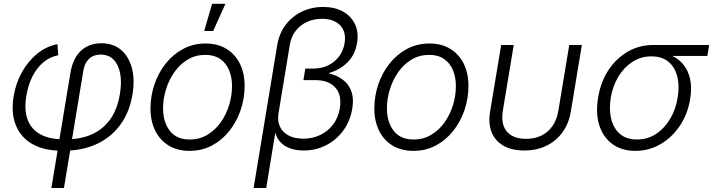

<svg xmlns="http://www.w3.org/2000/svg" viewBox="-20 -773 3706 998"><path d="M247.1 204.1 346.2 -395.5Q354.5 -445.3 376.2 -479.5Q397.9 -513.7 431.4 -531Q464.8 -548.3 506.8 -548.3Q567.4 -548.3 608.2 -514.4Q648.9 -480.5 665.3 -420.2Q681.6 -359.9 668.5 -281.2Q652.8 -188 604.2 -122.8Q555.7 -57.6 481.2 -23.7Q406.7 10.3 314 10.3H299.3Q209 10.3 148.4 -24.2Q87.9 -58.6 62.3 -122.1Q36.6 -185.5 50.8 -272.5Q62 -340.3 93.8 -397.5Q125.5 -454.6 172.9 -493.4Q220.2 -532.2 278.8 -543.5L282.7 -485.8Q240.2 -478 206.1 -449.7Q171.9 -421.4 149.2 -377Q126.5 -332.5 117.2 -276.4Q104.5 -201.2 123.8 -150.6Q143.1 -100.1 190.4 -74.5Q237.8 -48.8 309.6 -48.8H324.2Q399.9 -48.8 458 -75Q516.1 -101.1 553.2 -153.1Q590.3 -205.1 603 -283.2Q613.3 -343.8 604.7 -390.1Q596.2 -436.5 570.6 -462.9Q544.9 -489.3 502.9 -489.3Q479.5 -489.3 460.9 -480Q442.4 -470.7 430.2 -451.9Q418 -433.1 413.1 -404.8L312.5 204.1Z M964.8 11.2Q902.3 11.2 856.9 -16.4Q811.5 -43.9 786.9 -93.8Q762.2 -143.6 762.2 -209.5Q762.2 -272.9 782.5 -333.3Q802.7 -393.6 840.6 -441.7Q878.4 -489.7 931.2 -518.3Q983.9 -546.9 1048.8 -546.9Q1111.3 -546.9 1156.7 -519.3Q1202.1 -491.7 1226.8 -442.1Q1251.5 -392.6 1251.5 -326.2Q1251.5 -262.2 1231.2 -201.9Q1210.9 -141.6 1172.9 -93.3Q1134.8 -44.9 1082 -16.8Q1029.3 11.2 964.8 11.2ZM966.3 -47.9Q1017.6 -47.9 1058.3 -72.5Q1099.1 -97.2 1127.7 -137.7Q1156.2 -178.2 1171.1 -227.3Q1186 -276.4 1186 -325.2Q1186 -372.6 1170.4 -409.2Q1154.8 -445.8 1124 -466.8Q1093.3 -487.8 1047.4 -487.8Q996.6 -487.8 956.1 -463.6Q915.5 -439.5 887 -398.9Q858.4 -358.4 843 -309.1Q827.6 -259.8 827.6 -209.5Q827.6 -139.2 862.5 -93.5Q897.5 -47.9 966.3 -47.9ZM1041.5 -611.8 1082.5 -753.4H1151.9L1087.9 -611.8Z M1298.3 204.1 1421.4 -541Q1431.2 -598.6 1464.1 -642.8Q1497.1 -687 1547.6 -711.9Q1598.1 -736.8 1660.2 -736.8Q1719.7 -736.8 1762.5 -713.1Q1805.2 -689.5 1825.2 -647.2Q1845.2 -605 1835.9 -549.8Q1827.6 -499 1799.3 -463.6Q1771 -428.2 1728.3 -408Q1685.5 -387.7 1634.3 -381.8L1637.2 -400.4Q1677.7 -397 1712.6 -384.8Q1747.6 -372.6 1772.5 -349.9Q1797.4 -327.1 1808.3 -292.2Q1819.3 -257.3 1811 -208.5Q1800.8 -145 1765.4 -95.9Q1730 -46.9 1676.3 -18.8Q1622.6 9.3 1557.6 9.3Q1517.1 9.3 1484.4 -3.2Q1451.7 -15.6 1431.4 -41.5Q1411.1 -67.4 1406.2 -108.4L1416 -114.3L1363.8 204.1ZM1556.6 -52.2Q1605.5 -52.2 1645.5 -71.8Q1685.5 -91.3 1711.9 -126.5Q1738.3 -161.6 1746.1 -209Q1757.8 -279.8 1722.9 -318.1Q1688 -356.4 1620.1 -356.4H1557.1L1566.9 -416.5H1608.4Q1650.9 -416.5 1685.1 -432.9Q1719.2 -449.2 1741.9 -479Q1764.6 -508.8 1771 -548.3Q1780.8 -606 1748.8 -640.6Q1716.8 -675.3 1653.8 -675.3Q1610.4 -675.3 1575 -658.7Q1539.6 -642.1 1516.6 -612.3Q1493.7 -582.5 1486.8 -542L1427.2 -181.6Q1421.4 -145 1434.6 -115.7Q1447.8 -86.4 1479 -69.3Q1510.3 -52.2 1556.6 -52.2Z M2128.4 11.2Q2065.9 11.2 2020.5 -16.4Q1975.1 -43.9 1950.4 -93.8Q1925.8 -143.6 1925.8 -209.5Q1925.8 -272.9 1946 -333.3Q1966.3 -393.6 2004.2 -441.7Q2042 -489.7 2094.7 -518.3Q2147.5 -546.9 2212.4 -546.9Q2274.9 -546.9 2320.3 -519.3Q2365.7 -491.7 2390.4 -442.1Q2415 -392.6 2415 -326.2Q2415 -262.2 2394.8 -201.9Q2374.5 -141.6 2336.4 -93.3Q2298.3 -44.9 2245.6 -16.8Q2192.9 11.2 2128.4 11.2ZM2129.9 -47.9Q2181.2 -47.9 2221.9 -72.5Q2262.7 -97.2 2291.3 -137.7Q2319.8 -178.2 2334.7 -227.3Q2349.6 -276.4 2349.6 -325.2Q2349.6 -372.6 2334 -409.2Q2318.4 -445.8 2287.6 -466.8Q2256.8 -487.8 2210.9 -487.8Q2160.2 -487.8 2119.6 -463.6Q2079.1 -439.5 2050.5 -398.9Q2022 -358.4 2006.6 -309.1Q1991.2 -259.8 1991.2 -209.5Q1991.2 -139.2 2026.1 -93.5Q2061 -47.9 2129.9 -47.9Z M2705.1 9.3Q2641.1 9.3 2597.7 -15.1Q2554.2 -39.6 2535.6 -85.2Q2517.1 -130.9 2527.8 -194.8L2585 -539.1H2650.4L2593.8 -197.8Q2585.9 -150.4 2598.1 -117.7Q2610.4 -85 2639.9 -68.1Q2669.4 -51.3 2713.9 -51.3Q2758.8 -51.3 2793.7 -68.1Q2828.6 -85 2851.6 -117.7Q2874.5 -150.4 2882.3 -197.8L2939 -539.1H3004.4L2947.3 -194.8Q2937 -131.3 2904.1 -85.7Q2871.1 -40 2820.3 -15.4Q2769.5 9.3 2705.1 9.3Z M3282.7 11.2Q3211.9 11.2 3163.6 -23.9Q3115.2 -59.1 3095.2 -121.6Q3075.2 -184.1 3088.9 -265.6Q3102.1 -347.2 3142.8 -408.7Q3183.6 -470.2 3243.4 -504.6Q3303.2 -539.1 3374 -539.1H3666L3656.7 -482.4H3432.1L3366.2 -480Q3311 -480 3267.1 -451.4Q3223.1 -422.9 3194.1 -374.5Q3165 -326.2 3154.8 -265.6Q3145 -205.1 3156.7 -155.8Q3168.5 -106.4 3202.1 -77.1Q3235.8 -47.9 3291 -47.9Q3346.2 -47.9 3390.1 -76.9Q3434.1 -106 3463.4 -155.3Q3492.7 -204.6 3502.4 -265.6Q3512.7 -326.7 3500.5 -375.2Q3488.3 -423.8 3454.6 -451.9Q3420.9 -480 3366.2 -480L3368.2 -503.9Q3420.4 -503.9 3461.7 -487.8Q3502.9 -471.7 3529.8 -440.4Q3556.6 -409.2 3566.9 -363.3Q3577.1 -317.4 3567.4 -257.8Q3554.7 -180.2 3513.9 -119.4Q3473.1 -58.6 3413.3 -23.7Q3353.5 11.2 3282.7 11.2Z"/></svg>

Font: Inter 18pt Light
Style: Italic
Weight: 300
Italic angle: -9.3988°
Designer: Rasmus Andersson
Foundry: rsms
Version: Version 4.001;git-66647c0bb